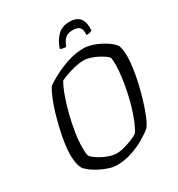

<svg xmlns="http://www.w3.org/2000/svg" viewBox="-208 -1037 1085 1171"><g transform="rotate(-30 334.0 -451.5)"><path d="M272 0Q248 0 218 -9.5Q188 -19 159 -34Q130 -49 107.5 -66Q85 -83 75 -98Q65 -116 60.5 -141.5Q56 -167 56 -197Q56 -233 63 -279Q70 -325 81.5 -374Q93 -423 107 -470Q121 -517 137 -555Q153 -593 168 -617Q190 -633 221 -650.5Q252 -668 289.5 -684Q327 -700 368 -710Q409 -720 451 -720Q474 -720 503.5 -711.5Q533 -703 561.5 -688.5Q590 -674 613 -656.5Q636 -639 647 -622Q653 -607 655.5 -586Q658 -565 658 -544Q658 -507 651 -459Q644 -411 632 -359.5Q620 -308 605 -259Q590 -210 573.5 -169.5Q557 -129 540 -106Q513 -83 471 -58.5Q429 -34 378 -17Q327 0 272 0ZM305 -63Q334 -63 365.5 -72Q397 -81 423.5 -92.5Q450 -104 462 -112Q479 -137 495 -175.5Q511 -214 525 -261Q539 -308 549 -357Q559 -406 565 -452Q571 -498 571 -534Q571 -548 570.5 -560.5Q570 -573 568 -584Q564 -592 547.5 -604Q531 -616 508 -628Q485 -640 459.5 -648Q434 -656 413 -656Q387 -656 356 -649Q325 -642 296 -632Q267 -622 246 -612Q227 -580 208.5 -529Q190 -478 175 -418.5Q160 -359 151 -302Q142 -245 142 -199Q142 -180 143 -165.5Q144 -151 148 -139Q155 -128 173 -115Q191 -102 214.5 -90Q238 -78 262 -70.5Q286 -63 305 -63ZM364 -780Q349 -780 338 -783Q327 -786 324 -789Q341 -840 372.5 -871.5Q404 -903 457 -903Q511 -903 531.5 -871.5Q552 -840 547 -789Q542 -786 531.5 -783Q521 -780 508 -780Q510 -821 495.5 -835Q481 -849 450 -849Q417 -849 398.5 -835Q380 -821 364 -780Z"/></g></svg>

Font: Texturina Medium 12pt Light
Style: Italic
Weight: 300
Italic angle: -11°
Version: Version 1.002